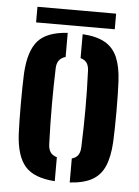

<svg xmlns="http://www.w3.org/2000/svg" viewBox="-52 -746 577 795"><g transform="rotate(5 236.5 -348.5)"><path d="M40.1 -173.6Q39 -196 38.4 -229Q37.8 -262 37.8 -298.8Q37.8 -335.6 38.4 -369.4Q39 -403.2 40.1 -427.1Q45.7 -519.4 82.6 -561.2Q119.4 -603 205.7 -608.2V-508.1Q186.8 -502.5 178.1 -490Q169.4 -477.5 168.8 -458.3Q167.7 -425 167 -387Q166.4 -348.9 166.3 -308.2Q166.3 -267.5 167.1 -225.7Q167.9 -184 169.5 -142.4Q170.2 -121.9 178.7 -109.3Q187.3 -96.6 205.7 -91.5V8.2Q118.7 2.6 81.8 -40Q44.8 -82.6 40.1 -173.6ZM267.8 8.2V-91.5Q286.2 -96.8 294.3 -109.3Q302.4 -121.9 303 -142Q304.5 -186.8 305.4 -226.1Q306.2 -265.4 306.2 -302.8Q306.3 -340.2 305.5 -378.4Q304.7 -416.7 303 -458.9Q302.4 -478.8 294.3 -491.3Q286.1 -503.7 267.8 -508.5V-608.2Q327 -604.5 361.7 -584.4Q396.3 -564.4 412.9 -525.7Q429.4 -487 432.5 -427.1Q433.6 -403.5 434.4 -370.3Q435.1 -337 435.1 -300.8Q435.1 -264.5 434.4 -231.1Q433.6 -197.6 432.5 -173.6Q429 -112.9 412.5 -74.1Q396 -35.3 361.3 -15.4Q326.6 4.5 267.8 8.2ZM71.4 -704.9H398.4V-640H71.4Z"/></g></svg>

Font: Big Shoulders Stencil Text SC Thin
Style: Regular
Weight: 100
Designer: Patric King
Foundry: XO Type Co
Version: Version 2.001